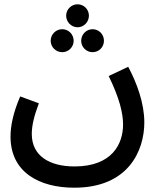

<svg xmlns="http://www.w3.org/2000/svg" viewBox="-20 -644 742 894"><path d="M341 -517C371 -517 394 -542 394 -571C394 -600 371 -624 341 -624C312 -624 288 -600 288 -571C288 -542 312 -517 341 -517ZM270 -401C299 -401 323 -425 323 -454C323 -484 299 -508 270 -508C240 -508 216 -484 216 -454C216 -425 240 -401 270 -401ZM411 -401C441 -401 464 -425 464 -454C464 -484 441 -508 411 -508C382 -508 358 -484 358 -454C358 -425 382 -401 411 -401ZM29 -8C29 159 164 230 326 230C579 230 652 56 652 -74C652 -164 617 -258 577 -333L486 -290C537 -186 553 -116 553 -64C553 26 502 131 327 131C212 131 128 83 128 -20C128 -60 139 -105 161 -163L74 -195C40 -116 29 -55 29 -8Z"/></svg>

Font: Noto Sans Arabic UI Md
Style: Regular
Weight: 500
Designer: Monotype Design Team, Nadine Chahine and Nizar Qandah
Foundry: Monotype Imaging Inc.
Version: Version 2.010